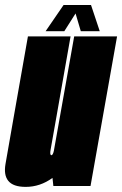

<svg xmlns="http://www.w3.org/2000/svg" viewBox="-51 -746 490 770"><path d="M163 0 159.5 -32.5Q110 3.5 52 3.5Q1.5 3.5 -18 -21Q-36.5 -44 -29 -88Q-13 -179.5 4.5 -279.5L61 -600H232L176 -281.5Q156 -168.5 152 -146Q148.5 -126.5 153.5 -124Q154 -123.5 155 -123.5Q161 -123.5 165 -141L246.5 -600H418.5L312 0ZM132 -621 204 -726H314L349 -621H273L252 -692L207 -621Z"/></svg>

Font: Anybody UltraCondensed Black
Style: Italic
Weight: 900
Width: 1
Italic angle: -10°
Designer: Tyler Finck
Foundry: Etcetera Type Company
Version: Version 1.010; ttfautohint (v1.8.3) -l 8 -r 50 -G 200 -x 14 